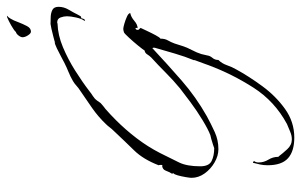

<svg xmlns="http://www.w3.org/2000/svg" viewBox="-176 -492 862 549"><g transform="rotate(-90 254.5 -218.0)"><path d="M135 193Q96 193 76 175Q56 157 56 117Q56 106 58 96Q60 86 63 75H66V77H68V78Q64 83 64 91Q64 106 72 119Q80 132 80 147Q80 149 81 148Q90 160 102 173Q114 186 130 186Q141 186 152.5 181Q164 176 174 172Q239 137 278 76Q317 15 342 -52Q343 -55 346.5 -64.5Q350 -74 353.5 -83.5Q357 -93 357 -93H356Q367 -120 375.5 -149Q384 -178 392 -206V-211L391 -212V-213Q345 -170 298 -129Q251 -88 196 -57Q174 -45 151 -34.5Q128 -24 102 -24Q83 -24 64 -35Q45 -46 32.5 -63.5Q20 -81 20 -101Q20 -105 22 -117Q24 -129 27 -140Q30 -151 33 -152L32 -157Q37 -165 40.5 -174.5Q44 -184 55 -185L56 -183Q58 -189 56 -195Q73 -239 98.5 -265Q124 -291 155 -324Q160 -329 164.5 -335Q169 -341 174 -346Q194 -367 219.5 -385Q245 -403 269 -419Q277 -424 283.5 -430Q290 -436 297 -440Q309 -447 322.5 -452.5Q336 -458 348 -464Q354 -467 366 -473.5Q378 -480 390.5 -486Q403 -492 408 -492V-490L409 -492Q413 -493 424 -496Q435 -499 446.5 -501.5Q458 -504 460 -504Q469 -504 480.5 -503.5Q492 -503 500.5 -498.5Q509 -494 509 -481Q509 -466 501 -452.5Q493 -439 486 -425Q485 -424 484 -421.5Q483 -419 481 -417Q480 -417 479 -416.5Q478 -416 476 -416Q476 -413 474.5 -409.5Q473 -406 470 -405V-406H469V-407Q475 -415 478.5 -431Q482 -447 482 -457Q482 -466 478.5 -475.5Q475 -485 464 -485L461 -484Q428 -483 393.5 -468.5Q359 -454 326.5 -433.5Q294 -413 268 -393Q262 -388 254 -383Q246 -378 241 -371L234 -361Q230 -357 225.5 -353.5Q221 -350 217 -347Q209 -340 201 -332.5Q193 -325 185 -317Q157 -289 133 -257.5Q109 -226 91 -191Q75 -159 64 -136.5Q53 -114 53 -76Q53 -51 68 -43.5Q83 -36 105 -36Q105 -36 113.5 -39Q122 -42 131.5 -44.5Q141 -47 142 -47Q158 -53 184.5 -69Q211 -85 236.5 -104Q262 -123 276 -134Q299 -153 320.5 -174.5Q342 -196 364 -216Q369 -221 373 -227.5Q377 -234 384 -235Q387 -240 398 -253.5Q409 -267 421 -280Q433 -293 436 -294Q442 -296 446 -296Q450 -296 460.5 -293Q471 -290 481 -285.5Q491 -281 491 -276Q480 -274 469 -264.5Q458 -255 448 -255V-256Q448 -257 448.5 -258Q449 -259 449 -259Q449 -260 448.5 -260Q448 -260 448 -260V-261H446V-260H445Q443 -258 443 -255Q443 -252 445 -250.5Q447 -249 448 -247H449Q447 -243 440.5 -229Q434 -215 427.5 -203Q421 -191 418 -190Q418 -177 413 -168.5Q408 -160 404 -149Q402 -144 400.5 -138Q399 -132 397 -127Q393 -114 385.5 -100Q378 -86 374 -73Q372 -63 370 -56Q369 -48 363 -41Q357 -34 357 -24Q347 -14 342 0.5Q337 15 330 27Q311 62 282.5 101Q254 140 217 166.5Q180 193 135 193ZM438 -560Q433 -560 427.5 -568.5Q422 -577 422 -584Q422 -589 427 -595.5Q432 -602 437 -603Q441 -608 455 -616Q469 -624 479 -628Q486 -630 482 -627L479 -624L475 -618Q470 -610 465 -596Q460 -583 454 -571.5Q448 -560 438 -560Z"/></g></svg>

Font: Qwitcher Grypen
Style: Regular
Weight: 400
Designer: Robert E. Leuschke
Foundry: Robert E. Leuschke
Version: Version 1.100; ttfautohint (v1.8.3)